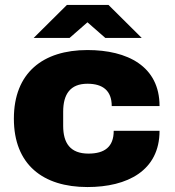

<svg xmlns="http://www.w3.org/2000/svg" viewBox="-20 -743 707 775"><path d="M116 -590H261L333 -653L405 -590H552L418 -723H250ZM333 12C494 12 624 -54 624 -215H439C439 -150 402 -123 337 -123C264 -123 235 -165 235 -235V-292C235 -362 263 -405 333 -405C395 -405 431 -377 431 -315H624C624 -476 494 -541 333 -541C153 -541 36 -449 36 -264C36 -79 153 12 333 12Z"/></svg>

Font: Archivo Black
Style: Regular
Weight: 900
Designer: Hector Gatti
Foundry: Omnibus-Type
Version: Version 2.001